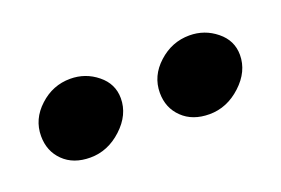

<svg xmlns="http://www.w3.org/2000/svg" viewBox="-35 -848 384 262"><g transform="rotate(-20 157.0 -717.0)"><path d="M237 -661.5Q212.5 -661.5 197.8 -675.8Q183 -690 183 -712Q183 -736.5 202.5 -754.2Q222 -772 247.5 -772Q269.5 -772 286.5 -758.2Q303.5 -744.5 303.5 -723.5Q303.5 -699.5 283 -680.5Q262.5 -661.5 237 -661.5ZM64 -661.5Q39.5 -661.5 25 -675.8Q10.5 -690 10.5 -712Q10.5 -736.5 29.8 -754.2Q49 -772 74.5 -772Q96.5 -772 113.5 -758.2Q130.5 -744.5 130.5 -723.5Q130.5 -699.5 110 -680.5Q89.5 -661.5 64 -661.5Z"/></g></svg>

Font: Libre Caslon Condensed
Style: Italic
Weight: 400
Italic angle: -22.583°
Designer: Pablo Impallari, Rodrigo Fuenzalida, Katja Schimmel, Ertekin Erdin
Foundry: Pablo Impallari, Rodrigo Fuenzalida
Version: Version 2.000;gftools[0.9.33]